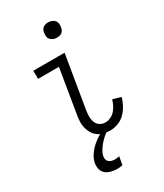

<svg xmlns="http://www.w3.org/2000/svg" viewBox="-230 -811 960 1123"><g transform="rotate(-30 250.0 -249.5)"><path d="M292 8Q270 8 248.5 2.5Q227 -3 210.5 -15.5Q194 -28 183.5 -46Q173 -64 168 -85.5Q163 -107 164.5 -129.5Q166 -152 170 -174L218 -465H77V-520H288L229 -165Q227 -152 226 -138Q225 -124 226.5 -111Q228 -98 232.5 -86Q237 -74 246 -65Q255 -56 267 -51.5Q279 -47 292 -47Q310 -47 328 -55.5Q346 -64 358.5 -78.5Q371 -93 379.5 -110.5Q388 -128 393 -145L448 -129Q441 -103 427 -77.5Q413 -52 393 -32Q373 -12 346 -2Q319 8 292 8ZM216 223Q196 223 176 218Q156 213 141 201.5Q126 190 120.5 171Q115 152 118 131Q122 104 139 78.5Q156 53 178.5 33Q201 13 227 -2Q253 -17 279 -28L275 0Q259 11 244 24.5Q229 38 216.5 53Q204 68 194 85Q184 102 181 120Q179 130 182 140Q185 150 193 156.5Q201 163 211 165.5Q221 168 231 168Q239 168 246.5 167Q254 166 262 164L252 219Q243 221 234 222Q225 223 216 223ZM294 -618Q281 -618 270 -622.5Q259 -627 251 -636Q243 -645 242 -657.5Q241 -670 243 -683Q244 -691 248.5 -699.5Q253 -708 260.5 -713Q268 -718 276.5 -720Q285 -722 293 -722Q306 -722 317.5 -717.5Q329 -713 336.5 -704Q344 -695 345.5 -682.5Q347 -670 344 -657Q343 -649 338.5 -640.5Q334 -632 327 -627Q320 -622 311 -620Q302 -618 294 -618Z"/></g></svg>

Font: Iosevka Curly Slab Light
Style: Italic
Weight: 300
Italic angle: -9°
Monospace: yes
Designer: Belleve Invis
Foundry: Belleve Invis
Version: Version 22.1.2; ttfautohint (v1.8.4)